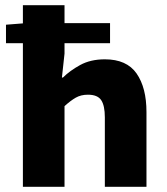

<svg xmlns="http://www.w3.org/2000/svg" viewBox="-20 -718 640 738"><path d="M68 0V-698H228V-512L218 -420H222Q248 -446 288 -468Q328 -490 383 -490Q467 -490 505 -435.5Q543 -381 543 -287V0H383V-267Q383 -312 369 -333Q355 -354 318 -354Q291 -354 271 -342.5Q251 -331 228 -310V0ZM3 -552V-623L79 -629H403V-552Z"/></svg>

Font: Source Code Pro ExtraLight ExtraBold
Style: Regular
Weight: 800
Monospace: yes
Version: Version 1.018;hotconv 1.0.116;makeotfexe 2.5.65601